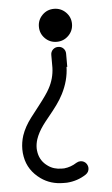

<svg xmlns="http://www.w3.org/2000/svg" viewBox="-52 -711 454 776"><g transform="rotate(-5 175.5 -322.5)"><path d="M149.4 -655.3Q168.9 -674.8 196.8 -674.8Q224.6 -674.8 244.4 -655.3Q264.2 -635.7 264.2 -607.9Q264.2 -580.1 244.4 -560.5Q224.6 -541 196.8 -541Q168.9 -541 149.4 -560.5Q129.9 -580.1 129.9 -607.9Q129.9 -635.7 149.4 -655.3ZM169.9 -438V-490.2Q169.9 -502.9 178.7 -511.5Q187.5 -520 200.2 -520Q212.9 -520 221.4 -511.5Q230 -502.9 230 -490.2V-436L227.1 -437Q225.6 -381.3 198.2 -328.1Q187.5 -307.1 172.6 -286.6Q157.7 -266.1 139.6 -244.1Q121.6 -222.2 112.8 -210Q92.8 -182.1 84 -155.8Q78.1 -137.7 78.1 -119.1Q78.1 -112.8 80.1 -101.1Q86.9 -66.4 116.2 -45.9Q139.6 -28.8 171.9 -28.8H182.1Q209.5 -31.7 232.9 -46.9Q241.2 -51.8 249 -51.8Q265.6 -51.8 274.9 -38.1Q279.8 -29.8 279.8 -22Q279.8 -5.4 266.1 3.9Q231.4 26.9 188 29.8H173.8Q122.1 29.8 83 2Q33.2 -33.7 22.9 -89.8Q20 -104.5 20 -120.1Q20 -148.4 28.8 -175.8Q40.5 -210.4 66.9 -245.1Q69.3 -248.5 102.5 -291Q135.7 -333.5 147 -355Q168.5 -394 169.9 -438Z"/></g></svg>

Font: Beon
Style: Regular
Weight: 400
Designer: BSozoo
Foundry: BSozoo
Version: Version 1.001;PS 001.001;hotconv 1.0.70;makeotf.lib2.5.58329